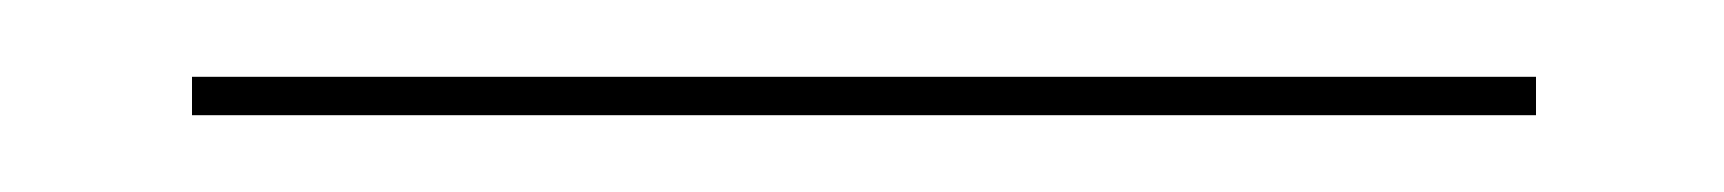

<svg xmlns="http://www.w3.org/2000/svg" viewBox="-20 25 449 50"><path d="M30 55V45H380V55Z"/></svg>

Font: Gloock
Style: Regular
Weight: 400
Designer: Duarte Pinto
Foundry: Duarte Pinto
Version: Version 1.000